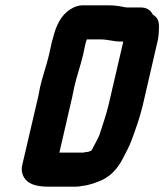

<svg xmlns="http://www.w3.org/2000/svg" viewBox="-20 -676 617 721"><path d="M292 -470 299 -503C301 -512 303 -521 306 -528H359C384 -528 407 -520 431 -520H443L387 -279C378 -242 364 -203 353 -168C345 -150 337 -137 328 -119C326 -116 325 -113 324 -111L312 -106L296 -104C295 -103 294 -103 293 -103H203L251 -311C254 -326 257 -339 259 -350C268 -389 283 -432 292 -470ZM130 -347C128 -336 126 -324 123 -311L63 -54C60 -41 62 -29 66 -18C80 14 112 25 163 25H263C272 25 281 24 290 22L304 20C313 18 323 15 333 12L349 6C391 -9 421 -40 443 -84C454 -106 466 -127 474 -149C489 -190 505 -234 516 -280L573 -527C575 -536 575 -544 576 -551C578 -585 580 -606 554 -621C545 -639 530 -648 508 -648H461C458 -648 453 -648 448 -649C430 -653 410 -656 388 -656H289C275 -656 260 -651 244 -641C210 -620 190 -580 179 -533C176 -525 174 -516 172 -506L164 -470C155 -431 139 -387 130 -347Z"/></svg>

Font: Electronic
Style: SuThkIt
Weight: 900
Version: Version 1.011